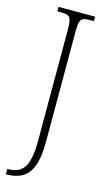

<svg xmlns="http://www.w3.org/2000/svg" viewBox="-143 -760 575 1045"><g transform="rotate(15 144.5 -237.0)"><path d="M8 240V210H12Q77 210 103.5 166.5Q130 123 130 15V-606Q130 -642 125.5 -660Q121 -678 108.5 -683.5Q96 -689 73 -689H49V-714H255V-689H230Q207 -689 194.5 -683.5Q182 -678 177.5 -660Q173 -642 173 -605V14Q173 100 154.5 149Q136 198 100.5 219Q65 240 13 240Z"/></g></svg>

Font: Noto Serif Ethiopic Condensed ExtraLight
Style: Regular
Weight: 200
Width: 3
Designer: Monotype Design Team
Foundry: Monotype Imaging Inc.
Version: Version 2.102; ttfautohint (v1.8.4.7-5d5b)